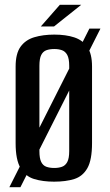

<svg xmlns="http://www.w3.org/2000/svg" viewBox="-20 -744 459 799"><path d="M19 35 352 -625H398L65 35ZM205 12Q158 12 122 1Q86 -10 65.5 -44.5Q45 -79 45 -148V-467Q45 -521 65.5 -549.5Q86 -578 122.5 -589Q159 -600 206 -600Q254 -600 289 -588.5Q324 -577 343.5 -548.5Q363 -520 363 -467V-149Q363 -78 343.5 -44Q324 -10 289 1Q254 12 205 12ZM206 -45Q224 -45 238 -50Q252 -55 260 -70Q268 -85 268 -115V-470Q268 -500 260 -515Q252 -530 238 -535Q224 -540 206 -540Q187 -540 173 -535Q159 -530 151.5 -515Q144 -500 144 -470V-115Q144 -85 151.5 -70Q159 -55 173 -50Q187 -45 206 -45ZM150 -634 229 -724H318L205 -634Z"/></svg>

Font: Alumni Sans SemiBold
Style: Regular
Weight: 600
Designer: Robert E. Leuschke
Foundry: Robert E. Leuschke
Version: Version 1.018